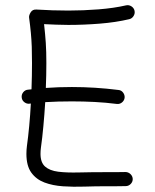

<svg xmlns="http://www.w3.org/2000/svg" viewBox="-20 -711 596 738"><path d="M63.5 -335.9Q62 -347.2 69.1 -356.2Q76.2 -365.2 86.9 -366.2Q94.2 -367.2 101.1 -367.7Q103 -420.4 103 -468.8Q103 -503.9 102.1 -531Q101.1 -558.1 98.6 -584.7Q96.2 -611.3 91.8 -643.6Q90.8 -651.9 97.9 -663.6Q105 -675.3 120.1 -674.3Q150.9 -672.4 181.6 -671.4Q212.4 -670.4 242.7 -670.4Q299.3 -670.4 358.6 -675Q418 -679.7 464.4 -690.4Q475.1 -692.9 484.9 -686.8Q494.6 -680.7 497.1 -669.9Q499.5 -659.2 493.4 -649.4Q487.3 -639.6 476.6 -637.2Q424.8 -625 363.3 -620.1Q301.8 -615.2 242.7 -615.2Q219.2 -615.2 195.8 -616.2Q172.4 -617.2 149.4 -618.2Q153.8 -579.1 156 -546.1Q158.2 -513.2 158.2 -468.8Q158.2 -423.3 156.2 -373Q203.6 -376.5 256.3 -376.5Q345.2 -376.5 435.1 -365.2Q446.3 -364.3 453.1 -355.2Q460 -346.2 459 -335Q457.5 -324.2 448.7 -317.1Q439.9 -310.1 428.7 -311.5Q386.2 -316.9 343.3 -319.1Q300.3 -321.3 256.3 -321.3Q229.5 -321.3 204.1 -320.6Q178.7 -319.8 153.8 -318.4Q150.9 -271 146.7 -225.8Q142.6 -180.7 137.2 -142.6Q135.7 -130.9 135.7 -119.6Q135.7 -86.4 153.3 -70.8Q170.9 -55.2 203.6 -51Q236.3 -46.9 283 -48.1Q329.6 -49.3 387.2 -49.3Q406.7 -49.3 425.3 -49.3Q443.8 -49.3 461.9 -49.8Q473.1 -49.8 481.4 -42Q489.7 -34.2 490.2 -22.9Q490.2 -11.7 482.2 -3.7Q474.1 4.4 462.9 4.4Q444.3 4.9 425.5 4.9Q406.7 4.9 387.2 4.9Q347.2 4.9 304.7 6.3Q262.2 7.8 222.4 5.1Q182.6 2.4 150.9 -9.5Q119.1 -21.5 100.3 -47.6Q81.5 -73.7 81.5 -119.6Q81.5 -134.8 83.5 -149.9Q88.4 -185.1 92.3 -227.1Q96.2 -269 98.6 -313Q96.2 -313 93.8 -312.5Q83 -311 73.7 -318.1Q64.5 -325.2 63.5 -335.9Z"/></svg>

Font: Mikhak-DS2-FD Light
Style: Regular
Weight: 300
Designer: Amin Abedi
Version: Version 3.2